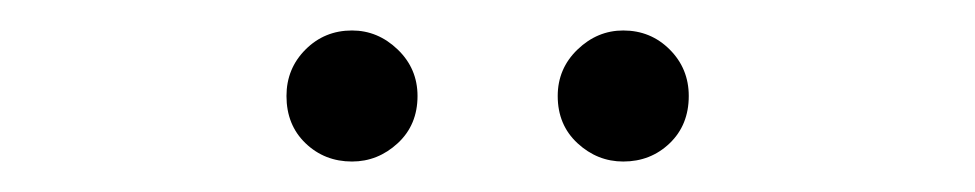

<svg xmlns="http://www.w3.org/2000/svg" viewBox="-20 -736 640 126"><path d="M211 -630Q193 -630 180.5 -642Q168 -654 168 -673Q168 -691 180.5 -703.5Q193 -716 211 -716Q228 -716 241 -703.5Q254 -691 254 -673Q254 -654 241 -642Q228 -630 211 -630ZM389 -630Q372 -630 359 -642Q346 -654 346 -673Q346 -691 359 -703.5Q372 -716 389 -716Q407 -716 419.5 -703.5Q432 -691 432 -673Q432 -654 419.5 -642Q407 -630 389 -630Z"/></svg>

Font: Montserrat
Style: Regular
Weight: 400
Designer: Julieta Ulanovsky
Foundry: Julieta Ulanovsky
Version: Version 9.000; ttfautohint (v1.8.4.7-5d5b)